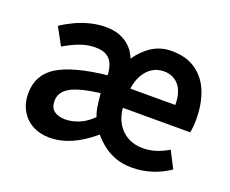

<svg xmlns="http://www.w3.org/2000/svg" viewBox="-90 -646 960 802"><g transform="rotate(20 390.0 -245.5)"><path d="M192 12Q149 12 116 -6Q83 -24 64.5 -56.5Q46 -89 46 -132Q46 -215 115 -257.5Q184 -300 332 -316Q331 -342 323 -363Q315 -384 296.5 -396Q278 -408 244 -408Q210 -408 175.5 -395Q141 -382 108 -362L66 -439Q93 -457 124 -471.5Q155 -486 189 -494.5Q223 -503 258 -503Q309 -503 345.5 -479.5Q382 -456 398 -414Q427 -456 464.5 -479.5Q502 -503 550 -503Q615 -503 658 -473Q701 -443 722 -390Q743 -337 743 -268Q743 -251 741.5 -236Q740 -221 738 -210H438Q442 -169 460 -140Q478 -111 507 -95.5Q536 -80 572 -80Q604 -80 631.5 -89Q659 -98 686 -114L724 -40Q690 -16 647 -2Q604 12 557 12Q519 12 487.5 1Q456 -10 431 -29Q406 -48 386 -72Q335 -29 287.5 -8.5Q240 12 192 12ZM228 -82Q258 -82 290 -95.5Q322 -109 348 -136Q341 -153 337.5 -174.5Q334 -196 332 -218L330 -236Q237 -224 198.5 -201.5Q160 -179 160 -140Q160 -109 179 -95.5Q198 -82 228 -82ZM440 -296H640Q640 -353 615 -382.5Q590 -412 548 -412Q520 -412 497.5 -398Q475 -384 460 -358Q445 -332 440 -296Z"/></g></svg>

Font: Source Sans 3 ExtraLight SemiBold
Style: Regular
Weight: 600
Version: Version 3.052;hotconv 1.1.0;makeotfexe 2.6.0